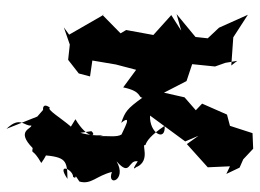

<svg xmlns="http://www.w3.org/2000/svg" viewBox="-122 -482 784 579"><g transform="rotate(90 269.5 -192.0)"><path d="M375 -76C391 -95 400 -64 339 -28C374 -6 363 -14 361 -14C333 19 310 59 304 49C282 79 329 68 308 67L331 87L368 180C328 138 361 127 358 105C368 103 373 153 426 101C447 104 424 102 471 75C433 48 438 62 447 73C453 0 463 -3 519 -4C468 31 490 -21 513 -21C523 -36 496 -20 527 -40C537 -76 510 -90 498 -138C545 -121 523 -185 466 -152C515 -195 460 -186 466 -216C506 -189 476 -219 483 -213C463 -256 412 -225 417 -239C405 -243 388 -254 359 -297C409 -301 381 -250 328 -253L406 -359L389 -399L414 -364L484 -427L481 -494L504 -483L485 -523L460 -534L428 -564L381 -562L359 -494L325 -485L292 -410L312 -391L273 -357L259 -295L224 -363L173 -380L180 -449L169 -480L163 -516L177 -498L92 -504L24 -548L63 -461L95 -427L91 -390L22 -333L72 -347L25 -317L85 -263L70 -181L80 -164L25 -110L23 -115L84 -9L62 7L114 -11L160 -6L201 -38L210 -72L162 -79L174 -150L190 -211L243 -172C255 -230 274 -216 274 -230C308 -183 316 -178 350 -166C320 -203 374 -171 385 -167C394 -154 389 -125 390 -102C382 -130 395 -94 380 -43Z"/></g></svg>

Font: Asimov Aggro
Style: Condensed
Weight: 500
Designer: Google
Version: Version 2.000980; 2014